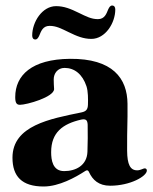

<svg xmlns="http://www.w3.org/2000/svg" viewBox="-20 -657 549 691"><path d="M137.1 14.2C192.5 14.2 251.8 -18.8 286.2 -41.2C289.1 -43 290.8 -44 293.3 -44C296.2 -44 298.7 -41.5 300.4 -37.6C313.2 -9.6 335.2 11.4 376.4 11.4C448.9 11.4 508.5 -22.7 508.5 -43.3C508.5 -47.6 506 -51.1 500.7 -51.1C495.7 -51.1 485.8 -44 473.7 -44C448.9 -44 437.9 -64.6 437.5 -114.3C437.1 -206 439.6 -210.2 438.9 -283.4C438.2 -375 385.7 -446.7 231.5 -445.3C94.5 -443.9 34.8 -386.4 34.8 -307.5C34.8 -286.6 39.8 -279.8 51.8 -279.8C76 -279.8 174.7 -307.5 174.7 -336.6C174.4 -344.8 172.9 -361.9 173.3 -371.4C173.3 -392.8 187.5 -412.6 212.4 -412.6C247.9 -412.6 276.6 -390.3 291.2 -346.6C297.2 -328.5 297.2 -300.1 296.5 -279.8C295.8 -262.8 289.8 -256 273.1 -252.5C160.9 -229.4 24.9 -205.3 24.9 -89.5C24.9 -22 58.9 14.2 137.1 14.2ZM95.9 -529.1C95.9 -520.2 99.8 -514.9 107.2 -514.9C114 -514.9 117.9 -521.3 121.4 -529.1C127.5 -543.3 133.5 -563.9 158.4 -563.9C182.2 -563.9 200.3 -554.3 227.3 -541.2C257.1 -526.6 280.5 -517 308.9 -517C359 -517 394.9 -574.2 394.9 -622.9C394.9 -631.7 391 -637.1 383.5 -637.1C376.8 -637.1 372.9 -630.7 369.3 -622.9C363.3 -608.7 357.2 -588.1 332.4 -588.1C308.6 -588.1 290.5 -597.7 263.5 -610.8C233.7 -625.4 210.2 -634.9 181.8 -634.9C131.7 -634.9 95.9 -577.8 95.9 -529.1ZM164.1 -109.4C164.1 -180.4 205.6 -211.3 272.4 -226.6C289.1 -229.8 294.7 -225.1 295.5 -208.1C296.2 -175.8 295.8 -143.1 294.7 -110.8C293 -61.1 252.1 -41.2 210.9 -41.2C169 -41.2 164.1 -81.7 164.1 -109.4Z"/></svg>

Font: Margiela Serif
Style: Bold
Weight: 700
Designer: Andreas Faust, Stefan Endress
Version: Version 1.002;FEAKit 1.0